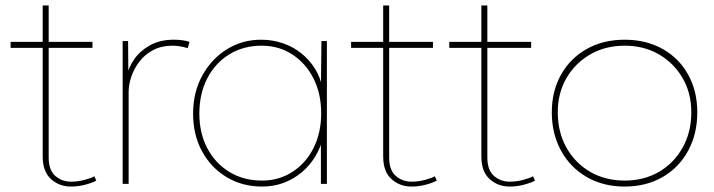

<svg xmlns="http://www.w3.org/2000/svg" viewBox="-20 -676 2624 706"><path d="M137 -101V-500H19V-522H137V-656H159V-522H320V-500H159V-97Q159 -50 183.5 -29Q208 -8 241 -8Q267 -8 292.5 -15Q318 -22 327 -28L334 -12Q323 -5 296 2.5Q269 10 241 10Q198 10 167.5 -17.5Q137 -45 137 -101Z M431 0V-525H451L452 -398L446 -396Q453 -429 474.5 -459.5Q496 -490 532.5 -510Q569 -530 619 -530Q636 -530 650.5 -528Q665 -526 677 -522L670 -499Q654 -504 639.5 -506Q625 -508 614 -508Q574 -508 543.5 -492Q513 -476 493 -450Q473 -424 463 -394.5Q453 -365 453 -338V0Z M690 -258Q690 -337 724 -398.5Q758 -460 814.5 -495Q871 -530 940 -530Q982 -530 1020 -517Q1058 -504 1088 -480Q1118 -456 1138.5 -423Q1159 -390 1166 -350L1160 -353L1162 -525H1182V0H1160V-172L1169 -175Q1160 -135 1139.5 -101Q1119 -67 1089 -42Q1059 -17 1022.5 -3.5Q986 10 944 10Q871 10 813.5 -24.5Q756 -59 723 -119.5Q690 -180 690 -258ZM1161 -260Q1161 -332 1132.5 -388Q1104 -444 1054.5 -476Q1005 -508 942 -508Q875 -508 823 -476Q771 -444 742 -387.5Q713 -331 713 -258Q713 -187 742 -131.5Q771 -76 823 -44Q875 -12 944 -12Q1005 -12 1054.5 -43.5Q1104 -75 1132.5 -131Q1161 -187 1161 -260Z M1389 -101V-500H1271V-522H1389V-656H1411V-522H1572V-500H1411V-97Q1411 -50 1435.5 -29Q1460 -8 1493 -8Q1519 -8 1544.5 -15Q1570 -22 1579 -28L1586 -12Q1575 -5 1548 2.5Q1521 10 1493 10Q1450 10 1419.5 -17.5Q1389 -45 1389 -101Z M1750 -101V-500H1632V-522H1750V-656H1772V-522H1933V-500H1772V-97Q1772 -50 1796.5 -29Q1821 -8 1854 -8Q1880 -8 1905.5 -15Q1931 -22 1940 -28L1947 -12Q1936 -5 1909 2.5Q1882 10 1854 10Q1811 10 1780.5 -17.5Q1750 -45 1750 -101Z M2009 -263Q2009 -341 2043 -401.5Q2077 -462 2137.5 -496Q2198 -530 2277 -530Q2356 -530 2416.5 -496Q2477 -462 2510.5 -401.5Q2544 -341 2544 -263Q2544 -184 2510.5 -122Q2477 -60 2416.5 -25Q2356 10 2277 10Q2198 10 2137.5 -25Q2077 -60 2043 -122Q2009 -184 2009 -263ZM2522 -263Q2522 -334 2490 -389Q2458 -444 2403 -476Q2348 -508 2277 -508Q2206 -508 2150.5 -476Q2095 -444 2063 -389Q2031 -334 2031 -263Q2031 -190 2063 -133Q2095 -76 2150.5 -44Q2206 -12 2277 -12Q2348 -12 2403 -44Q2458 -76 2490 -133Q2522 -190 2522 -263Z"/></svg>

Font: Mach Thin
Style: Regular
Weight: 250
Version: Version 1.002